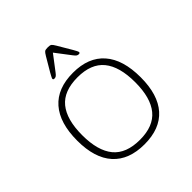

<svg xmlns="http://www.w3.org/2000/svg" viewBox="-192 -863 1014 1014"><g transform="rotate(-45 315.0 -356.0)"><path d="M316 6Q200 6 139 -61.5Q78 -129 78 -259Q78 -391 138.5 -460Q199 -529 316 -529Q431 -529 491.5 -460Q552 -391 552 -259Q552 -129 492 -61.5Q432 6 316 6ZM316 -28Q417 -28 465 -86.5Q513 -145 513 -261Q513 -378 465 -436.5Q417 -495 316 -495Q213 -495 165 -436.5Q117 -378 117 -261Q117 -145 165 -86.5Q213 -28 316 -28ZM225 -576Q216 -576 216 -583Q216 -586 221.5 -596.5Q227 -607 231 -614L277 -692Q287 -709 293 -713.5Q299 -718 316 -718Q333 -718 339 -713.5Q345 -709 355 -692L401 -614Q407 -604 411.5 -595Q416 -586 416 -583Q416 -576 407 -576Q400 -576 394.5 -579.5Q389 -583 380 -595L316 -679L252 -595Q243 -583 237.5 -579.5Q232 -576 225 -576Z"/></g></svg>

Font: Asap Semi Expanded Thin
Style: Regular
Weight: 100
Width: 6
Designer: Pablo Cosgaya
Foundry: Omnibus-Type
Version: Version 3.001; ttfautohint (v1.8.4.7-5d5b)